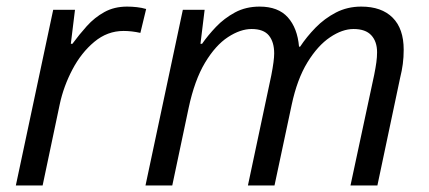

<svg xmlns="http://www.w3.org/2000/svg" viewBox="-20 -565 1307 585"><path d="M28.3 0 142.1 -535.2H208.5L195.8 -431.6H200.7Q221.2 -459.5 244.6 -485.6Q268.1 -511.7 298.1 -528.3Q328.1 -544.9 367.2 -544.9Q381.8 -544.9 397 -543.2Q412.1 -541.5 425.3 -537.6L407.7 -464.8Q381.3 -470.7 356.4 -470.7Q307.1 -470.7 267.3 -437.5Q227.5 -404.3 200.7 -353.3Q173.8 -302.2 162.1 -247.6L109.9 0Z M423.3 0 537.1 -535.2H603.5L590.8 -431.6H595.7Q613.3 -457 638.2 -483.2Q663.1 -509.3 696 -527.1Q729 -544.9 771 -544.9Q827.6 -544.9 856.9 -512.2Q886.2 -479.5 891.1 -422.9H894.5Q914.1 -452.6 941.4 -480.7Q968.8 -508.8 1003.7 -526.9Q1038.6 -544.9 1080.6 -544.9Q1142.6 -544.9 1176.3 -511.2Q1210 -477.5 1210 -413.6Q1210 -390.6 1207.3 -370.1Q1204.6 -349.6 1199.2 -328.1L1129.9 0H1047.9L1120.1 -336.9Q1124.5 -358.9 1126.7 -375Q1128.9 -391.1 1128.9 -405.8Q1128.9 -438.5 1111.3 -457.5Q1093.8 -476.6 1057.1 -476.6Q1022.9 -476.6 985.6 -451.4Q948.2 -426.3 916.7 -375Q885.3 -323.7 868.7 -245.6L816.4 0H735.4L806.6 -335.4Q815.4 -380.4 815.4 -402.3Q815.4 -437 799.3 -456.8Q783.2 -476.6 746.6 -476.6Q712.4 -476.6 674.6 -451.9Q636.7 -427.2 604.7 -374Q572.8 -320.8 554.7 -235.8L504.9 0Z"/></svg>

Font: Open Sans
Style: Italic
Weight: 400
Italic angle: -12°
Designer: Monotype Design Team
Foundry: Monotype Imaging Inc.
Version: Version 3.000; ttfautohint (v1.8.4)